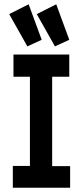

<svg xmlns="http://www.w3.org/2000/svg" viewBox="-20 -878 390 898"><path d="M40 0V-102H120V-519H43V-623H304V-519H224V-101H308V0ZM108 -661 23 -812 114 -858 175 -692ZM237 -661 152 -812 243 -858 304 -692Z"/></svg>

Font: Inconsolata ExtraCondensed Black
Style: Regular
Weight: 900
Width: 2
Monospace: yes
Designer: Raph Levien, Cyreal, Brenton Simpson
Foundry: Raph Levien, Cyreal, Google
Version: Version 3.001; ttfautohint (v1.8.2.53-6de2)